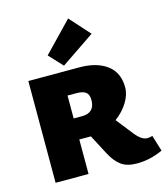

<svg xmlns="http://www.w3.org/2000/svg" viewBox="-139 -1078 1043 1199"><g transform="rotate(-15 382.5 -478.0)"><path d="M765 -23Q718 -2 678 6.5Q638 15 596 15Q533 15 495.5 -12.5Q458 -40 428 -97L362 -223H287V0H74V-658H404Q516 -658 582 -608.5Q648 -559 648 -464Q648 -416 617.5 -367Q587 -318 537 -281L623 -172Q664 -121 699 -121Q720 -121 733 -127ZM287 -359H341Q424 -359 424 -442Q424 -477 405.5 -492Q387 -507 342 -507H287ZM232 -781 415 -971 532 -841 314 -693Z"/></g></svg>

Font: Ysabeau Black
Style: Regular
Weight: 900
Designer: Christian Thalmann (Catharsis Fonts)
Version: Version 0.003